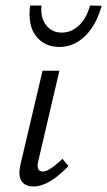

<svg xmlns="http://www.w3.org/2000/svg" viewBox="-20 -670 388 695"><path d="M195 -500Q142 -500 111 -538.5Q80 -577 89 -650H130Q126 -607 146.5 -579.5Q167 -552 204 -552Q237 -552 264.5 -576.5Q292 -601 306 -650L348 -649Q327 -576 286.5 -538Q246 -500 195 -500ZM102 5Q71 5 58 -14.5Q45 -34 54 -74L134 -414H195L119 -89Q109 -49 135 -49Q158 -49 206 -95L228 -69Q157 5 102 5Z"/></svg>

Font: EauTestInfant
Style: Italic
Weight: 400
Italic angle: -12°
Designer: Christian Thalmann (Catharsis Fonts)
Version: Version 0.001;PS 000.001;hotconv 1.0.88;makeotf.lib2.5.64775